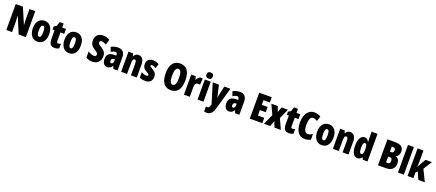

<svg xmlns="http://www.w3.org/2000/svg" viewBox="150 -2751 11277 4965"><g transform="rotate(20 5788.0 -268.0)"><path d="M597 0V-714H438V-455C438 -412 441 -354 445 -282H441L256 -714H59V0H217V-263C217 -304 215 -365 209 -444H213L399 0Z M1139 -278C1139 -460 1049 -563 915 -563C753 -563 688 -437 688 -278C688 -132 756 10 913 10C1083 10 1139 -136 1139 -278ZM852 -276C852 -380 871 -428 914 -428C959 -428 975 -379 975 -278C975 -176 959 -125 914 -125C871 -125 852 -177 852 -276Z M1437 -130C1410 -130 1397 -148 1397 -184V-420H1501V-553H1397V-664H1287L1249 -548L1179 -506V-420H1235V-182C1235 -52 1279 10 1388 10C1433 10 1472 -1 1508 -21V-149C1481 -137 1457 -130 1437 -130Z M2009 -278C2009 -460 1919 -563 1785 -563C1623 -563 1558 -437 1558 -278C1558 -132 1626 10 1783 10C1953 10 2009 -136 2009 -278ZM1722 -276C1722 -380 1741 -428 1784 -428C1829 -428 1845 -379 1845 -278C1845 -176 1829 -125 1784 -125C1741 -125 1722 -177 1722 -276Z M2651 -217C2651 -312 2605 -369 2519 -422C2438 -471 2426 -486 2426 -524C2426 -550 2441 -570 2478 -570C2514 -570 2556 -555 2606 -524L2651 -673C2590 -707 2530 -724 2471 -724C2330 -724 2254 -642 2254 -515C2254 -401 2307 -353 2391 -300C2469 -251 2478 -231 2478 -200C2478 -169 2459 -147 2417 -147C2368 -147 2306 -169 2250 -207V-35C2311 -1 2365 10 2427 10C2564 10 2651 -84 2651 -217Z M2942 -563C2866 -563 2799 -545 2745 -513L2787 -393C2836 -421 2874 -434 2906 -434C2942 -434 2959 -411 2959 -366V-352L2887 -349C2766 -344 2701 -287 2701 -169C2701 -79 2737 10 2832 10C2901 10 2938 -17 2974 -73H2977L3004 0H3121V-363C3121 -498 3052 -563 2942 -563ZM2929 -245 2959 -247V-198C2959 -151 2934 -119 2902 -119C2876 -119 2863 -138 2863 -176C2863 -220 2885 -243 2929 -245Z M3498 -563C3439 -563 3399 -537 3374 -485H3365L3347 -553H3220V0H3382V-253C3382 -378 3394 -419 3440 -419C3480 -419 3488 -381 3488 -308V0H3650V-360C3650 -489 3594 -563 3498 -563Z M4071 -170C4071 -255 4025 -304 3958 -342C3887 -384 3880 -390 3880 -408C3880 -426 3891 -434 3914 -434C3952 -434 3990 -415 4023 -393L4063 -516C4010 -547 3961 -563 3904 -563C3789 -563 3724 -503 3724 -400C3724 -322 3759 -265 3827 -231C3904 -193 3910 -179 3910 -161C3910 -138 3895 -129 3865 -129C3815 -129 3765 -150 3725 -174V-21C3776 2 3828 10 3882 10C4001 10 4071 -51 4071 -170Z M4857 -358C4857 -599 4764 -725 4586 -725C4409 -725 4314 -597 4314 -359C4314 -119 4410 10 4586 10C4763 10 4857 -118 4857 -358ZM4491 -358C4491 -505 4523 -579 4586 -579C4649 -579 4680 -509 4680 -358C4680 -208 4650 -139 4586 -139C4523 -139 4491 -212 4491 -358Z M5218 -563C5163 -563 5121 -510 5102 -465H5094L5071 -553H4947V0H5109V-278C5109 -350 5136 -389 5200 -389C5221 -389 5237 -387 5250 -383L5263 -557C5243 -562 5231 -563 5218 -563Z M5403 -776C5343 -776 5317 -748 5317 -691C5317 -635 5346 -607 5403 -607C5460 -607 5489 -635 5489 -691C5489 -747 5463 -776 5403 -776ZM5484 -553H5322V0H5484Z M5538 -553 5705 -8 5702 2C5677 83 5667 96 5627 96C5614 96 5600 94 5587 90V232C5608 237 5631 240 5657 240C5757 240 5815 186 5858 35L6025 -553H5857L5803 -311C5793 -270 5788 -242 5786 -220H5782C5781 -243 5774 -279 5766 -313L5708 -553Z M6293 -563C6217 -563 6150 -545 6096 -513L6138 -393C6187 -421 6225 -434 6257 -434C6293 -434 6310 -411 6310 -366V-352L6238 -349C6117 -344 6052 -287 6052 -169C6052 -79 6088 10 6183 10C6252 10 6289 -17 6325 -73H6328L6355 0H6472V-363C6472 -498 6403 -563 6293 -563ZM6280 -245 6310 -247V-198C6310 -151 6285 -119 6253 -119C6227 -119 6214 -138 6214 -176C6214 -220 6236 -243 6280 -245Z M7104 0V-146H6930V-297H7091V-441H6930V-570H7104V-714H6760V0Z M7277 -282 7149 0H7321L7378 -156L7438 0H7614L7486 -282L7609 -553H7433L7382 -408L7328 -553H7152Z M7884 -130C7857 -130 7844 -148 7844 -184V-420H7948V-553H7844V-664H7734L7696 -548L7626 -506V-420H7682V-182C7682 -52 7726 10 7835 10C7880 10 7919 -1 7955 -21V-149C7928 -137 7904 -130 7884 -130Z M8293 -578C8336 -578 8373 -561 8411 -534L8456 -674C8399 -708 8341 -724 8278 -724C8113 -724 8012 -575 8012 -355C8012 -119 8104 10 8274 10C8333 10 8386 -3 8432 -30V-182C8389 -157 8347 -137 8301 -137C8226 -137 8189 -209 8189 -354C8189 -493 8226 -578 8293 -578Z M8963 -278C8963 -460 8873 -563 8739 -563C8577 -563 8512 -437 8512 -278C8512 -132 8580 10 8737 10C8907 10 8963 -136 8963 -278ZM8676 -276C8676 -380 8695 -428 8738 -428C8783 -428 8799 -379 8799 -278C8799 -176 8783 -125 8738 -125C8695 -125 8676 -177 8676 -276Z M9324 -563C9265 -563 9225 -537 9200 -485H9191L9173 -553H9046V0H9208V-253C9208 -378 9220 -419 9266 -419C9306 -419 9314 -381 9314 -308V0H9476V-360C9476 -489 9420 -563 9324 -563Z M9722 10C9775 10 9802 -8 9837 -54H9846L9869 0H9999V-760H9837V-588C9837 -567 9839 -532 9842 -482H9837C9807 -539 9768 -563 9717 -563C9618 -563 9557 -455 9557 -278C9557 -101 9617 10 9722 10ZM9775 -125C9741 -125 9721 -175 9721 -280C9721 -376 9740 -424 9776 -424C9819 -424 9837 -385 9837 -297V-265C9837 -166 9819 -125 9775 -125Z M10495 -714H10288V0H10515C10657 0 10745 -80 10745 -209C10745 -296 10714 -351 10640 -374V-379C10696 -396 10733 -457 10733 -536C10733 -658 10656 -714 10495 -714ZM10495 -436H10458V-576H10492C10538 -576 10561 -554 10561 -510C10561 -461 10537 -436 10495 -436ZM10458 -303H10500C10546 -303 10571 -274 10571 -223C10571 -168 10548 -141 10502 -141H10458Z M10999 0V-760H10837V0Z M11262 -458V-760H11100V0H11262V-161L11309 -201L11398 0H11576L11421 -318L11570 -553H11396L11300 -390C11288 -369 11272 -340 11258 -309H11255C11260 -357 11262 -407 11262 -458Z"/></g></svg>

Font: Noto Sans Oriya ExtCond Blk
Style: Regular
Weight: 900
Width: 2
Designer: Amélie Bonet and Sol Matas
Foundry: Google LLC
Version: Version 2.006